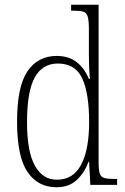

<svg xmlns="http://www.w3.org/2000/svg" viewBox="-20 -780 529 810"><path d="M218 10Q140 10 96 -54.5Q52 -119 52 -267Q52 -415 96 -479.5Q140 -544 219 -544Q271 -544 304 -517.5Q337 -491 355 -447H359Q357 -471 356 -497Q355 -523 355 -548V-656Q355 -693 350 -710Q345 -727 331 -731Q317 -735 290 -735H280V-760H396V-93Q396 -62 401 -47.5Q406 -33 420.5 -29Q435 -25 463 -25H474V0H361L356 -98H354Q335 -49 302.5 -19.5Q270 10 218 10ZM221 -22Q289 -22 322.5 -85.5Q356 -149 356 -265Q356 -386 327 -449Q298 -512 224 -512Q159 -512 126.5 -453Q94 -394 94 -265Q94 -140 127.5 -80.5Q161 -21 221 -22Z"/></svg>

Font: Noto Serif Lao Condensed ExtraLight
Style: Regular
Weight: 200
Width: 3
Designer: Monotype Design Team
Foundry: Monotype Imaging Inc.
Version: Version 2.003; ttfautohint (v1.8.4.7-5d5b)